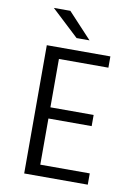

<svg xmlns="http://www.w3.org/2000/svg" viewBox="-97 -968 745 1032"><g transform="rotate(10 275.0 -452.0)"><path d="M109 0V-700H456V-638.5H186V-374.5H422V-313.5H186V-61.5H456V0ZM260 -765.5 111.5 -904H201.5L330.5 -765.5Z"/></g></svg>

Font: Trispace SemiCondensed Light
Style: Regular
Weight: 300
Width: 4
Designer: Tyler Finck
Foundry: Etcetera Type Company
Version: Version 1.210; ttfautohint (v1.8.3)